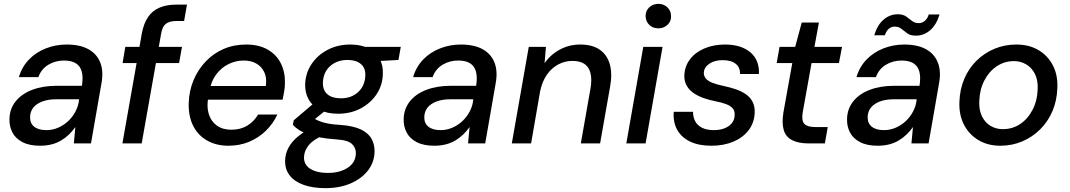

<svg xmlns="http://www.w3.org/2000/svg" viewBox="-20 -744 5552 996"><path d="M188 12Q132 12 96 -7Q60 -26 44 -57.5Q28 -89 29 -126Q30 -179 61 -218Q92 -257 147 -278Q202 -299 275 -299H405Q412 -344 404 -373Q396 -402 373 -416Q350 -430 312 -430Q267 -430 230.5 -408Q194 -386 179 -344H78Q94 -398 130.5 -435.5Q167 -473 218 -493Q269 -513 326 -513Q395 -513 439 -488.5Q483 -464 500.5 -418.5Q518 -373 506 -310L452 0H363L371 -85Q357 -65 338.5 -47Q320 -29 297.5 -15.5Q275 -2 247.5 5Q220 12 188 12ZM221 -69Q253 -69 282.5 -82Q312 -95 335 -117Q358 -139 372.5 -167.5Q387 -196 390 -226V-229H271Q230 -229 199.5 -217.5Q169 -206 153 -186Q137 -166 136 -138Q135 -105 157 -87Q179 -69 221 -69Z M615 0 716 -572Q726 -624 749 -657Q772 -690 809 -705Q846 -720 894 -720H950L935 -635H895Q859 -635 840.5 -620.5Q822 -606 816 -570L715 0ZM616 -417 630 -501H924L909 -417Z M1165 12Q1101 12 1053.5 -15.5Q1006 -43 981.5 -92.5Q957 -142 959 -210Q961 -273 984 -328Q1007 -383 1047 -425Q1087 -467 1140 -490Q1193 -513 1257 -513Q1324 -513 1370 -486Q1416 -459 1438 -413Q1460 -367 1458 -311Q1458 -291 1454 -268Q1450 -245 1446 -227H1034L1046 -298H1359Q1365 -340 1351 -369.5Q1337 -399 1309.5 -414.5Q1282 -430 1244 -430Q1204 -430 1166.5 -412Q1129 -394 1102 -358.5Q1075 -323 1066 -270L1061 -241Q1051 -191 1063 -152.5Q1075 -114 1105 -92.5Q1135 -71 1180 -71Q1228 -71 1263 -92.5Q1298 -114 1319 -150H1419Q1397 -103 1360 -66.5Q1323 -30 1273.5 -9Q1224 12 1165 12Z M1668 232Q1604 232 1556.5 215.5Q1509 199 1483.5 167Q1458 135 1459 88Q1460 52 1477.5 20.5Q1495 -11 1527 -37Q1559 -63 1606 -84L1654 -40Q1605 -20 1581.5 9Q1558 38 1557 71Q1556 97 1571 115.5Q1586 134 1614.5 143.5Q1643 153 1681 153Q1743 153 1784 126Q1825 99 1826 52Q1827 24 1806.5 3.5Q1786 -17 1724 -21Q1677 -24 1641 -31Q1605 -38 1578 -47.5Q1551 -57 1531.5 -69.5Q1512 -82 1499 -97L1504 -120L1617 -216L1690 -188L1567 -89L1595 -139Q1608 -130 1620 -123.5Q1632 -117 1648.5 -111.5Q1665 -106 1688 -102Q1711 -98 1746 -96Q1814 -91 1853 -72Q1892 -53 1908 -23Q1924 7 1923 43Q1922 97 1889.5 139.5Q1857 182 1800 207Q1743 232 1668 232ZM1734 -154Q1677 -154 1638.5 -174Q1600 -194 1581 -228.5Q1562 -263 1563 -307Q1565 -365 1596 -411.5Q1627 -458 1679.5 -485.5Q1732 -513 1797 -513Q1854 -513 1892 -493Q1930 -473 1949 -439Q1968 -405 1966 -361Q1965 -303 1934 -256Q1903 -209 1851 -181.5Q1799 -154 1734 -154ZM1748 -234Q1803 -234 1838 -266.5Q1873 -299 1875 -351Q1877 -391 1852 -412Q1827 -433 1783 -433Q1728 -433 1692.5 -401Q1657 -369 1655 -316Q1654 -276 1678.5 -255Q1703 -234 1748 -234ZM1863 -423 1853 -501H2059L2047 -433Z M2233 12Q2177 12 2141 -7Q2105 -26 2089 -57.5Q2073 -89 2074 -126Q2075 -179 2106 -218Q2137 -257 2192 -278Q2247 -299 2320 -299H2450Q2457 -344 2449 -373Q2441 -402 2418 -416Q2395 -430 2357 -430Q2312 -430 2275.5 -408Q2239 -386 2224 -344H2123Q2139 -398 2175.5 -435.5Q2212 -473 2263 -493Q2314 -513 2371 -513Q2440 -513 2484 -488.5Q2528 -464 2545.5 -418.5Q2563 -373 2551 -310L2497 0H2408L2416 -85Q2402 -65 2383.5 -47Q2365 -29 2342.5 -15.5Q2320 -2 2292.5 5Q2265 12 2233 12ZM2266 -69Q2298 -69 2327.5 -82Q2357 -95 2380 -117Q2403 -139 2417.5 -167.5Q2432 -196 2435 -226V-229H2316Q2275 -229 2244.5 -217.5Q2214 -206 2198 -186Q2182 -166 2181 -138Q2180 -105 2202 -87Q2224 -69 2266 -69Z M2635 0 2723 -501H2812L2805 -416Q2836 -461 2884.5 -487Q2933 -513 2990 -513Q3053 -513 3091.5 -486Q3130 -459 3143.5 -410Q3157 -361 3145 -295L3093 0H2993L3043 -284Q3055 -353 3032.5 -390.5Q3010 -428 2949 -428Q2910 -428 2875.5 -409.5Q2841 -391 2817 -356.5Q2793 -322 2782 -271L2735 0Z M3229 0 3317 -501H3417L3329 0ZM3396 -597Q3366 -597 3348 -615Q3330 -633 3329 -660Q3329 -688 3348 -706Q3367 -724 3396 -724Q3423 -724 3442 -706Q3461 -688 3461 -660Q3462 -633 3442.5 -615Q3423 -597 3396 -597Z M3670 12Q3604 12 3559 -10Q3514 -32 3492.5 -71.5Q3471 -111 3475 -164H3575Q3575 -138 3585.5 -116.5Q3596 -95 3620.5 -82Q3645 -69 3683 -69Q3716 -69 3740 -79Q3764 -89 3777.5 -106.5Q3791 -124 3791 -148Q3792 -170 3780 -183Q3768 -196 3745 -204.5Q3722 -213 3690 -219Q3659 -225 3629.5 -235.5Q3600 -246 3577.5 -261.5Q3555 -277 3542 -300Q3529 -323 3530 -354Q3532 -400 3559 -436Q3586 -472 3633.5 -492.5Q3681 -513 3741 -513Q3824 -513 3872 -473Q3920 -433 3917 -360H3819Q3820 -394 3796.5 -413Q3773 -432 3729 -432Q3686 -432 3659 -413Q3632 -394 3631 -366Q3631 -348 3643 -335Q3655 -322 3678 -313.5Q3701 -305 3734 -298Q3768 -291 3798 -280.5Q3828 -270 3850 -254.5Q3872 -239 3884 -216Q3896 -193 3895 -160Q3893 -107 3863.5 -68.5Q3834 -30 3784 -9Q3734 12 3670 12Z M4176 0Q4122 0 4089 -17Q4056 -34 4045.5 -70Q4035 -106 4044 -161L4090 -417H4009L4024 -501H4105L4139 -627H4228L4205 -501H4348L4332 -417H4190L4144 -161Q4137 -117 4153 -101Q4169 -85 4208 -85H4274L4259 0Z M4533 12Q4477 12 4441 -7Q4405 -26 4389 -57.5Q4373 -89 4374 -126Q4375 -179 4406 -218Q4437 -257 4492 -278Q4547 -299 4620 -299H4750Q4757 -344 4749 -373Q4741 -402 4718 -416Q4695 -430 4657 -430Q4612 -430 4575.5 -408Q4539 -386 4524 -344H4423Q4439 -398 4475.5 -435.5Q4512 -473 4563 -493Q4614 -513 4671 -513Q4740 -513 4784 -488.5Q4828 -464 4845.5 -418.5Q4863 -373 4851 -310L4797 0H4708L4716 -85Q4702 -65 4683.5 -47Q4665 -29 4642.5 -15.5Q4620 -2 4592.5 5Q4565 12 4533 12ZM4566 -69Q4598 -69 4627.5 -82Q4657 -95 4680 -117Q4703 -139 4717.5 -167.5Q4732 -196 4735 -226V-229H4616Q4575 -229 4544.5 -217.5Q4514 -206 4498 -186Q4482 -166 4481 -138Q4480 -105 4502 -87Q4524 -69 4566 -69ZM4515 -561Q4532 -616 4564.5 -643Q4597 -670 4637 -670Q4664 -670 4680.5 -658.5Q4697 -647 4711 -635.5Q4725 -624 4747 -624Q4763 -624 4777 -635.5Q4791 -647 4798 -669H4854Q4837 -614 4804.5 -586.5Q4772 -559 4731 -559Q4703 -559 4686.5 -571Q4670 -583 4656 -594.5Q4642 -606 4621 -606Q4604 -606 4591 -595Q4578 -584 4570 -561Z M5169 12Q5104 12 5055 -17.5Q5006 -47 4980 -98.5Q4954 -150 4957 -216Q4959 -280 4982 -334.5Q5005 -389 5045.5 -429Q5086 -469 5139 -491Q5192 -513 5252 -513Q5318 -513 5366.5 -484.5Q5415 -456 5441.5 -405.5Q5468 -355 5465 -288Q5463 -223 5440 -168.5Q5417 -114 5376.5 -73.5Q5336 -33 5283 -10.5Q5230 12 5169 12ZM5182 -74Q5232 -74 5272 -100.5Q5312 -127 5336.5 -174.5Q5361 -222 5363 -282Q5365 -329 5348.5 -361Q5332 -393 5303.5 -410Q5275 -427 5240 -427Q5191 -427 5151 -400.5Q5111 -374 5086.5 -327Q5062 -280 5060 -219Q5058 -173 5074 -140.5Q5090 -108 5118.5 -91Q5147 -74 5182 -74Z"/></svg>

Font: DM Sans 17pt Medium
Style: Italic
Weight: 500
Italic angle: -10°
Version: Version 4.004;gftools[0.9.30]